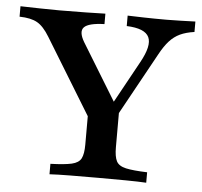

<svg xmlns="http://www.w3.org/2000/svg" viewBox="-53 -618 699 665"><g transform="rotate(5 296.0 -285.5)"><path d="M288.7 -160.5 96.8 -474.2Q75.8 -508.9 53.6 -521.4Q31.5 -533.9 -8.1 -534.7V-571Q25 -570.2 58.9 -569.4Q92.7 -568.5 127.4 -568.5Q179.8 -568.5 219.4 -569.4Q258.9 -570.2 287.1 -571V-534.7Q232.3 -533.1 216.9 -517.3Q201.6 -501.6 222.6 -466.1L354.8 -250L323.4 -234.7L421.8 -413.7Q455.6 -474.2 441.9 -503.2Q428.2 -532.3 364.5 -534.7V-571Q386.3 -570.2 420.2 -569.4Q454 -568.5 500 -568.5Q526.6 -568.5 550 -569.4Q573.4 -570.2 600 -571V-534.7Q571 -530.6 550.4 -521Q529.8 -511.3 513.7 -493.5Q497.6 -475.8 481.5 -446L324.2 -160.5ZM142.7 0V-36.3Q191.9 -37.9 216.5 -43.5Q241.1 -49.2 249.2 -64.9Q257.3 -80.6 257.3 -112.9V-250.8L318.5 -196.8L363.7 -266.9V-112.9Q363.7 -80.6 371.8 -64.9Q379.8 -49.2 404.8 -43.5Q429.8 -37.9 479 -36.3V0Q452.4 -1.6 407.7 -2Q362.9 -2.4 312.1 -2.4Q258.1 -2.4 213.7 -2Q169.4 -1.6 142.7 0Z"/></g></svg>

Font: Playfair 9pt SemiBold
Style: Regular
Weight: 600
Designer: Claus Eggers Sørensen
Foundry: Claus Eggers Sørensen
Version: Version 2.001;gftools[0.9.30]